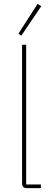

<svg xmlns="http://www.w3.org/2000/svg" viewBox="-20 -971 267 991"><path d="M121 0Q106 0 100 -6Q94 -12 94 -27V-740H115V-19H191V0ZM90 -787 75 -797 174 -951 193 -939Z"/></svg>

Font: IBM Plex Sans Cond Thin
Style: Regular
Weight: 100
Width: 3
Designer: Mike Abbink, Paul van der Laan, Pieter van Rosmalen
Foundry: Bold Monday
Version: Version 1.3